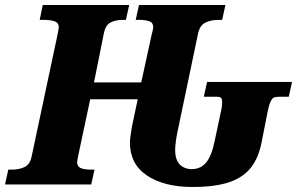

<svg xmlns="http://www.w3.org/2000/svg" viewBox="-43 -734 1182 764"><path d="M474 -167Q474 -184 482 -230L505 -339H316L270 -123Q264 -95 264 -89Q264 -71 278.5 -65Q293 -59 321 -59H333L320 0H-23L-10 -59H2Q35 -59 56 -70Q77 -81 83 -112L184 -587Q191 -621 191 -625Q191 -643 175 -649Q159 -655 126 -655H115L127 -714H471L458 -655H447Q416 -655 396 -644Q376 -633 370 -600L331 -406H519L560 -594Q562 -602 564.5 -612Q567 -622 567 -625Q567 -643 552 -649Q537 -655 509 -655H497L510 -714H854L841 -655H830Q796 -655 774 -644Q752 -633 745 -600L665 -218Q654 -167 654 -137Q654 -98 672.5 -79.5Q691 -61 720 -61Q755 -61 777 -87Q799 -113 811 -172L835 -285Q841 -308 841 -328Q841 -339 837 -344Q833 -349 820 -349H768L781 -408H1119L1106 -349H1069Q1054 -349 1047 -346Q1040 -343 1033.5 -329.5Q1027 -316 1021 -285L998 -168Q986 -106 955.5 -67Q925 -28 869 -9Q813 10 723 10Q610 10 542 -35.5Q474 -81 474 -167Z"/></svg>

Font: Noto Serif NarrowBlack
Style: Italic
Weight: 900
Width: 4
Italic angle: -12°
Designer: Monotype Design Team
Foundry: Monotype Imaging Inc.
Version: Version 1.001